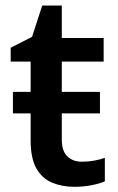

<svg xmlns="http://www.w3.org/2000/svg" viewBox="-20 -681 436 710"><path d="M27.8 -261.7V-341.3H93.3V-453.1H19.5V-504.4L98.6 -544.9L136.2 -660.6H208.5V-540.5H363.3V-453.1H208.5V-341.3H349.6V-261.7H208.5V-164.1Q208.5 -123 228.8 -103Q249 -83 283.2 -83Q305.7 -83 327.6 -86.9Q349.6 -90.8 367.7 -97.2V-10.3Q348.6 -2 318.4 3.9Q288.1 9.8 255.4 9.8Q209.5 9.8 172.6 -5.6Q135.7 -21 114.5 -58.3Q93.3 -95.7 93.3 -162.6V-261.7Z"/></svg>

Font: Open Sans SemiBold
Style: Regular
Weight: 600
Designer: Monotype Design Team
Foundry: Monotype Imaging Inc.
Version: Version 3.003; ttfautohint (v1.8.4)